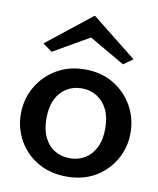

<svg xmlns="http://www.w3.org/2000/svg" viewBox="-83 -793 716 870"><g transform="rotate(10 275.0 -358.5)"><path d="M283 11.4Q207.5 11.4 150.2 -21.8Q93 -55 61.3 -111.1Q29.6 -167.1 29.6 -233Q29.6 -299.9 61.5 -356.4Q93.3 -412.9 150.4 -447.1Q207.5 -481.4 282.8 -481.4Q358.1 -481.4 414.4 -447.1Q470.7 -412.9 502.4 -356.4Q534.1 -299.9 534.1 -233Q534.1 -167.1 502.4 -111.1Q470.6 -55 414.4 -21.8Q358.3 11.4 283 11.4ZM282.7 -73Q321.2 -73 351.7 -91.4Q382.1 -109.8 400 -145.6Q417.9 -181.5 417.9 -233Q417.9 -285.5 400.1 -321.1Q382.3 -356.6 351.7 -375.4Q321.2 -394.3 282.5 -394.3Q243.2 -394.3 212.7 -375.4Q182.1 -356.6 164.7 -321.1Q147.3 -285.5 147.3 -233Q147.3 -181.5 164.7 -145.6Q182.1 -109.8 212.6 -91.4Q243.1 -73 282.7 -73ZM118.3 -533.8 75.1 -564.7 280.9 -727.6H284.5L489.5 -564.7L446.5 -533.8L282.9 -628.6Z"/></g></svg>

Font: Panamera Thin
Style: Regular
Weight: 100
Designer: Bastien Sozeau
Foundry: NBR — Bastien Sozeau
Version: Version 3.003;gftools[0.9.33]